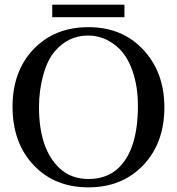

<svg xmlns="http://www.w3.org/2000/svg" viewBox="-20 -793 762 827"><path d="M516 -719H205V-773H516ZM688 -331Q688 -177 597 -81.5Q506 14 361 14Q215 14 124.5 -82Q34 -178 34 -334Q34 -486 124.5 -581Q215 -676 361 -676Q507 -676 597.5 -578.5Q688 -481 688 -331ZM574 -337Q574 -422 550 -489.5Q526 -557 483 -593Q427 -640 360 -640Q275 -640 217 -573Q185 -537 166.5 -470.5Q148 -404 148 -332Q148 -150 238 -67Q287 -22 362 -22Q440 -22 491 -70Q574 -150 574 -337Z"/></svg>

Font: STIX
Style: Regular
Weight: 400
Designer: MicroPress Inc., with final additions and corrections provided by Coen Hoffman, Elsevier (retired)
Version: Version 1.1.1